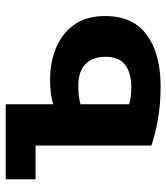

<svg xmlns="http://www.w3.org/2000/svg" viewBox="26 -602 595 688"><g transform="rotate(-90 324.0 -258.5)"><path d="M25 -536V-429H146V-14Q183 -1 238 9Q293 19 358 19Q475 19 542.5 -30.5Q610 -80 610 -180Q610 -247 579 -290.5Q548 -334 496.5 -355.5Q445 -377 383 -377Q353 -377 331.5 -374Q310 -371 294 -366V-536ZM464 -178Q464 -130 435 -108Q406 -86 354 -86Q338 -86 321.5 -88Q305 -90 294 -94V-268Q323 -276 360 -276Q411 -276 437.5 -250.5Q464 -225 464 -178Z"/></g></svg>

Font: Repo Bold
Style: Bold
Weight: 700
Designer: Stefan Peev
Foundry: Context Ltd
Version: Version 1.502